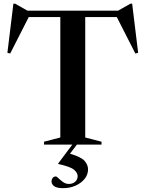

<svg xmlns="http://www.w3.org/2000/svg" viewBox="-20 -772 777 1025"><path d="M318 232.5Q283.5 232.5 269.2 222Q255 211.5 255 196Q255 186 261 178Q267 170 278.5 170Q282.5 170 292.5 180Q302.5 190 316.8 200Q331 210 347.5 210Q367.5 210 381 198.5Q394.5 187 394.5 168Q394.5 150.5 375 134Q355.5 117.5 290.5 103.5V101L366 0H215V-15.5L302 -38V-681H133.5L34.5 -486.5L19.5 -490L51.5 -752.5H60.5L126.5 -715H610.5L676.5 -752.5H685.5L717.5 -490L702.5 -486.5L603.5 -681H435V-38L522 -15.5V0H390.5L353.5 48.5Q413.5 66 431.8 87.2Q450 108.5 450 132Q450 160.5 431.5 183.2Q413 206 383 219.2Q353 232.5 318 232.5Z"/></svg>

Font: Newsreader Display Medium
Style: Regular
Weight: 500
Designer: Hugues Gentile
Foundry: Production Type
Version: Version 1.001